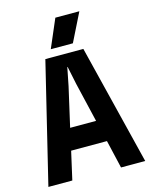

<svg xmlns="http://www.w3.org/2000/svg" viewBox="-132 -996 855 1082"><g transform="rotate(-15 295.0 -455.5)"><path d="M13.2 0 183.1 -700.2H404.8L578.1 0H437L398.9 -164.1H189.9L152.8 0ZM217.8 -290H369.1L314.9 -520L293 -625H291L270 -519ZM227.1 -746.1 297.9 -911.1H438L356 -746.1Z"/></g></svg>

Font: TASA Explorer
Style: Bold
Weight: 700
Designer: Weizhong Zhang
Foundry: Local Remote
Version: Version 1.000;Glyphs 3.1.2 (3151)